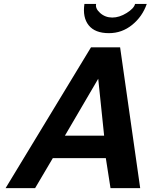

<svg xmlns="http://www.w3.org/2000/svg" viewBox="-20 -965 773 985"><path d="M672.9 -944.8H732.9Q710.4 -879.9 658 -837.4Q605.5 -794.9 539.1 -794.9Q467.3 -794.9 435.1 -835.2Q402.8 -875.5 413.1 -944.8H473.1Q467.8 -921.4 493.9 -898.2Q520 -875 556.2 -875Q592.3 -875 629.9 -898.4Q667.5 -921.9 672.9 -944.8ZM699.2 0H546.9L522.9 -153.8H251L160.2 0H8.8L446.8 -722.2H596.2ZM514.2 -269 483.9 -561 313 -269Z"/></svg>

Font: Perun
Style: Bold Italic
Weight: 700
Italic angle: -12°
Foundry: Copyright (c) Stefan Peev, Context Ltd, 2016
Version: Version 001.000